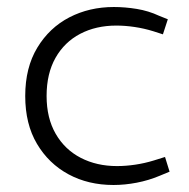

<svg xmlns="http://www.w3.org/2000/svg" viewBox="-20 -521 539 548"><path d="M304 7Q232 7 175.5 -23.5Q119 -54 85.5 -110.5Q52 -167 52 -247Q52 -328 86.5 -385Q121 -442 178 -471.5Q235 -501 305 -501Q337 -501 370.5 -495.5Q404 -490 434 -476L459 -466L445 -423L417 -432Q391 -440 364 -444Q337 -448 312 -448Q254 -448 209 -424.5Q164 -401 138.5 -356Q113 -311 113 -247Q113 -184 139 -139Q165 -94 210.5 -70.5Q256 -47 314 -47Q339 -47 366 -51Q393 -55 419 -63L451 -73L464 -31L435 -19Q404 -6 370 0.5Q336 7 304 7Z"/></svg>

Font: REM ExtraLight
Style: Regular
Weight: 250
Designer: Octavio Pardo
Foundry: Ashler Design
Version: Version 1.005;gftools[0.9.28]